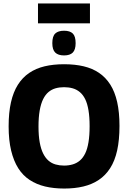

<svg xmlns="http://www.w3.org/2000/svg" viewBox="-20 -1082 742 1112"><path d="M351 -123Q378 -123 401.5 -130Q425 -137 443 -152.5Q461 -168 473.5 -193.5Q486 -219 492.5 -258.5Q499 -298 499 -351Q499 -404 492.5 -443Q486 -482 473.5 -507.5Q461 -533 442.5 -548.5Q424 -564 401 -570.5Q378 -577 351 -577Q324 -577 301.5 -570.5Q279 -564 261 -549Q243 -534 230 -508Q217 -482 210 -442.5Q203 -403 203 -350Q203 -296 210 -257.5Q217 -219 230 -193Q243 -167 261 -151.5Q279 -136 302 -129.5Q325 -123 351 -123ZM352 10Q291 10 241 -2Q191 -14 151.5 -40Q112 -66 85.5 -108Q59 -150 44.5 -210Q30 -270 30 -350Q30 -430 43.5 -489.5Q57 -549 83.5 -591Q110 -633 149 -659.5Q188 -686 238.5 -698Q289 -710 351 -710Q414 -710 464.5 -698Q515 -686 553.5 -660Q592 -634 618.5 -592.5Q645 -551 658.5 -491.5Q672 -432 672 -353Q672 -271 658.5 -210.5Q645 -150 618 -108Q591 -66 552 -40Q513 -14 463 -2Q413 10 352 10ZM351 -761Q317 -761 300 -777.5Q283 -794 283 -832Q283 -872 300 -888Q317 -904 351 -904Q385 -904 401.5 -888Q418 -872 418 -832Q418 -794 401.5 -777.5Q385 -761 351 -761ZM200 -947V-1062H501V-947Z"/></svg>

Font: Georama ExtraCondensed Thin
Style: Bold
Weight: 700
Version: Version 1.001